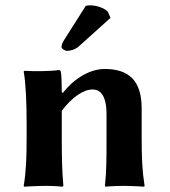

<svg xmlns="http://www.w3.org/2000/svg" viewBox="-20 -698 640 721"><path d="M512 -180V-291C512 -396 463 -439 373 -439C322 -439 262 -408 216 -349L212 -352C212 -375 211 -417 209 -425C208 -432 206 -435 200 -435C171 -430 106 -430 71 -432L69 -429C77 -386 80 -310 80 -235V-180C80 -105 78 -54 69 0L71 3C71 3 118 0 153 0C187 0 215 3 215 3L218 0C213 -57 212 -104 212 -180V-282C250 -332 292 -362 328 -362C355 -362 380 -342 380 -269V-180C380 -105 380 -53 374 0L376 3C376 3 408 0 443 0C477 0 521 3 521 3L523 0C514 -57 512 -104 512 -180ZM302 -676 219 -545C213 -536 211 -527 211 -521C211 -515 224 -507 232 -507C242 -507 261 -511 275 -523L395 -631L385 -654C377 -664 348 -678 318 -678C313 -678 305 -677 302 -676Z"/></svg>

Font: Libertinus Sans
Style: Bold
Weight: 700
Designer: Philipp H. Poll, Khaled Hosny
Foundry: Caleb Maclennan
Version: Version 7.050;RELEASE